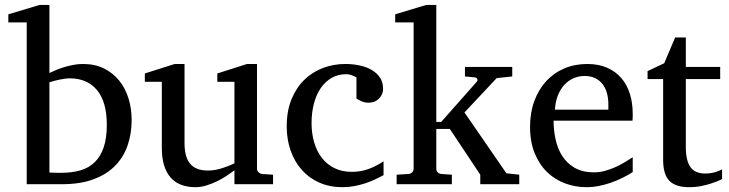

<svg xmlns="http://www.w3.org/2000/svg" viewBox="-20 -757 2994 789"><path d="M521 -264.2Q521 -207.5 504.4 -159.4Q487.8 -111.3 452.9 -75.7Q418 -40 363.5 -20Q309.1 0 233.9 0H89.8V-665H14.2V-698.2L143.1 -736.8H183.1V-457Q191.9 -460.9 206.1 -467.3Q220.2 -473.6 238.5 -479.5Q256.8 -485.4 277.8 -489.7Q298.8 -494.1 320.8 -494.1Q370.1 -494.1 407.5 -475.6Q444.8 -457 470.2 -425.3Q495.6 -393.6 508.3 -351.8Q521 -310.1 521 -264.2ZM418.9 -244.1Q418.9 -338.4 378.7 -386.7Q338.4 -435.1 266.1 -435.1Q257.8 -435.1 246.6 -433.6Q235.4 -432.1 223.9 -429.7Q212.4 -427.2 201.4 -424.3Q190.4 -421.4 183.1 -418.9V-47.9Q191.4 -47.4 200.2 -47.4Q207.5 -46.9 215.8 -46.9H231.9Q276.4 -46.9 311 -57.1Q345.7 -67.4 369.6 -90.8Q393.6 -114.3 406.2 -151.9Q418.9 -189.5 418.9 -244.1Z M943.4 0V-57.1Q930.7 -47.4 912.4 -35.2Q894 -22.9 872.8 -12.5Q851.6 -2 828.4 5.1Q805.2 12.2 783.2 12.2Q751 12.2 725.3 2.7Q699.7 -6.8 681.9 -26.6Q664.1 -46.4 654.5 -76.9Q645 -107.4 645 -149.9V-420.9H575.2V-455.1L698.2 -494.1H738.3V-168.9Q738.3 -142.6 743.4 -121.6Q748.5 -100.6 760 -85.9Q771.5 -71.3 790 -63.7Q808.6 -56.2 835 -56.2Q850.1 -56.2 865.7 -59.1Q881.3 -62 895.5 -66.7Q909.7 -71.3 922.1 -76.4Q934.6 -81.5 943.4 -85.9V-420.9H873V-455.1L995.1 -494.1H1036.1V-64Q1036.1 -54.7 1042.7 -48.8Q1049.3 -43 1058.1 -42L1102.1 -39.1V0Z M1556.2 -37.1Q1539.1 -28.3 1520.3 -19.3Q1501.5 -10.3 1480.2 -3.4Q1459 3.4 1435.8 7.8Q1412.6 12.2 1387.2 12.2Q1334.5 12.2 1292.2 -6.6Q1250 -25.4 1220.2 -58.8Q1190.4 -92.3 1174.3 -138.2Q1158.2 -184.1 1158.2 -237.8Q1158.2 -300.8 1177.7 -348.6Q1197.3 -396.5 1230.5 -429Q1263.7 -461.4 1307.4 -477.8Q1351.1 -494.1 1398.9 -494.1Q1431.6 -494.1 1460.2 -487.5Q1488.8 -481 1509.5 -468.3Q1530.3 -455.6 1542.2 -437Q1554.2 -418.5 1554.2 -394Q1554.2 -379.4 1549.1 -368.4Q1543.9 -357.4 1535.6 -349.9Q1527.3 -342.3 1516.8 -338.6Q1506.3 -335 1495.1 -335Q1478.5 -335 1466.3 -340.6Q1454.1 -346.2 1444.8 -352.1V-439Q1434.6 -444.8 1423.6 -448.5Q1412.6 -452.1 1402.8 -452.1Q1369.6 -452.1 1343 -437Q1316.4 -421.9 1298.1 -395Q1279.8 -368.2 1270 -331.3Q1260.3 -294.4 1260.3 -251Q1260.3 -209.5 1270.8 -172.9Q1281.2 -136.2 1302 -109.1Q1322.8 -82 1353.8 -66.4Q1384.8 -50.8 1425.8 -50.8Q1460.9 -50.8 1492.4 -61.8Q1523.9 -72.8 1556.2 -94.2Z M1953.6 0V-39.1L1828.6 -227.1H1772.9V-64Q1772.9 -54.7 1778.8 -48.8Q1784.7 -43 1793.9 -42L1836.9 -39.1V0H1609.9V-39.1L1658.7 -42Q1668 -43 1673.8 -48.8Q1679.7 -54.7 1679.7 -64V-665H1604V-698.2L1731.9 -736.8H1772.9V-255.9H1793L1939.9 -421.9Q1943.8 -426.8 1941.2 -432.4Q1938.5 -438 1931.6 -439L1890.6 -442.9V-481.9H2085V-442.9L2021 -436L1888.7 -294.9L2061 -44.9L2113.8 -39.1V0Z M2580.1 -49.8Q2559.1 -36.6 2536.4 -25.4Q2513.7 -14.2 2489.5 -5.9Q2465.3 2.4 2440.4 7.3Q2415.5 12.2 2390.1 12.2Q2344.7 12.2 2302.7 -3.2Q2260.7 -18.6 2228.8 -49.3Q2196.8 -80.1 2177.5 -126.7Q2158.2 -173.3 2158.2 -235.8Q2158.2 -294.4 2175.8 -342Q2193.4 -389.6 2224.6 -423.6Q2255.9 -457.5 2298.8 -475.8Q2341.8 -494.1 2393.1 -494.1Q2439.5 -494.1 2474.6 -478.8Q2509.8 -463.4 2533.2 -436.3Q2556.6 -409.2 2568.4 -371.3Q2580.1 -333.5 2580.1 -289.1V-275.9Q2580.1 -268.1 2579.1 -261.2H2254.9Q2254.9 -223.1 2262.9 -185.1Q2271 -147 2290 -116.7Q2309.1 -86.4 2341.3 -67.6Q2373.5 -48.8 2421.9 -48.8Q2443.4 -48.8 2464.4 -54.4Q2485.4 -60.1 2505.6 -68.8Q2525.9 -77.6 2544.4 -88.6Q2563 -99.6 2580.1 -110.8ZM2480 -328.1Q2480 -353 2474.1 -374.3Q2468.3 -395.5 2456.3 -411.1Q2444.3 -426.8 2426 -435.8Q2407.7 -444.8 2382.8 -444.8Q2357.9 -444.8 2336.4 -435.3Q2314.9 -425.8 2298.6 -407.7Q2282.2 -389.6 2272.2 -364Q2262.2 -338.4 2260.3 -306.2H2480Z M2947.3 -21Q2928.7 -11.7 2906.7 -4.4Q2888.2 2 2863.8 7.1Q2839.4 12.2 2812.5 12.2Q2755.9 12.2 2730.5 -14.2Q2705.1 -40.5 2705.1 -100.1V-432.1H2641.1V-464.8L2709.5 -497.1L2754.4 -603H2798.3V-481.9H2939.5V-432.1H2798.3V-152.8Q2798.3 -123 2803.5 -102.3Q2808.6 -81.5 2818.6 -68.6Q2828.6 -55.7 2843.5 -49.8Q2858.4 -43.9 2878.4 -43.9Q2893.1 -43.9 2905.5 -46.4Q2918 -48.8 2927.2 -52.2Q2938 -56.2 2947.3 -61Z"/></svg>

Font: Charis SIL Am
Style: Regular
Weight: 400
Foundry: SIL International
Version: Version 5.000